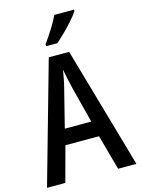

<svg xmlns="http://www.w3.org/2000/svg" viewBox="-137 -1017 801 1093"><g transform="rotate(-15 263.5 -470.0)"><path d="M419 0 362 -207H164L108 0H0L202 -715H322L527 0ZM286 -513Q280 -539 273 -570.5Q266 -602 262 -626Q258 -600 252 -570Q246 -540 239 -514L185 -299H341ZM411 -931Q398 -911 373 -882.5Q348 -854 320 -826.5Q292 -799 270 -780H204V-792Q230 -828 254.5 -867Q279 -906 295 -940H411Z"/></g></svg>

Font: Noto Sans Arabic UI Cn Md
Style: Regular
Weight: 500
Width: 3
Designer: Monotype Design Team, Nadine Chahine and Nizar Qandah
Foundry: Monotype Imaging Inc.
Version: Version 2.010; ttfautohint (v1.8.4.7-5d5b)